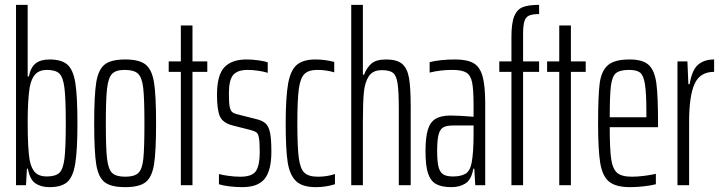

<svg xmlns="http://www.w3.org/2000/svg" viewBox="-20 -763 2973 791"><path d="M95 -68H91L87 0H46V-743H94V-448H99Q106 -485 126.5 -501.5Q147 -518 184 -518Q234 -518 258 -496.5Q282 -475 290.5 -420.5Q299 -366 299 -255Q299 -144 290 -89Q281 -34 257 -13Q233 8 184 8Q149 8 126 -7.5Q103 -23 95 -68ZM251 -255Q251 -357 245.5 -401Q240 -445 224.5 -460Q209 -475 173 -475Q143 -475 126 -457.5Q109 -440 102 -402Q94 -350 94 -259Q94 -151 102 -104Q109 -68 125.5 -52Q142 -36 172 -36Q208 -36 224 -50.5Q240 -65 245.5 -109Q251 -153 251 -255Z M368 -254Q368 -371 376.5 -423.5Q385 -476 411 -497Q437 -518 496 -518Q554 -518 580 -497Q606 -476 614.5 -423.5Q623 -371 623 -254Q623 -138 614.5 -85.5Q606 -33 580 -12.5Q554 8 496 8Q437 8 411 -12.5Q385 -33 376.5 -85.5Q368 -138 368 -254ZM575 -254Q575 -358 570 -401Q565 -444 548.5 -459.5Q532 -475 493 -475Q457 -475 441.5 -458.5Q426 -442 421 -398Q416 -354 416 -254Q416 -153 421 -109.5Q426 -66 442 -50.5Q458 -35 496 -35Q534 -35 550 -50.5Q566 -66 570.5 -109Q575 -152 575 -254Z M725 0V-467H675V-510H725V-658H773V-510H834V-467H773V0Z M882 -4V-46Q896 -42 921.5 -38.5Q947 -35 970 -35Q1019 -35 1034.5 -58.5Q1050 -82 1050 -135Q1050 -176 1047 -194Q1044 -212 1036.5 -217.5Q1029 -223 1010 -228L939 -246Q899 -256 886.5 -282.5Q874 -309 874 -372Q874 -454 904.5 -486Q935 -518 995 -518Q1019 -518 1044.5 -514.5Q1070 -511 1083 -506V-463Q1068 -468 1044.5 -471.5Q1021 -475 1000 -475Q959 -475 941 -454.5Q923 -434 923 -378Q923 -341 926 -324.5Q929 -308 936.5 -301.5Q944 -295 962 -291L1033 -273Q1060 -267 1073.5 -255Q1087 -243 1092.5 -216.5Q1098 -190 1098 -138Q1098 -61 1070.5 -26.5Q1043 8 978 8Q951 8 923.5 4.5Q896 1 882 -4Z M1157 -254Q1157 -363 1167 -418.5Q1177 -474 1203 -496Q1229 -518 1279 -518Q1317 -518 1357 -508V-465Q1324 -475 1287 -475Q1251 -475 1234 -458Q1217 -441 1211 -396Q1205 -351 1205 -256Q1205 -157 1211 -112Q1217 -67 1234.5 -51Q1252 -35 1290 -35Q1327 -35 1360 -46V-4Q1322 8 1281 8Q1225 8 1199 -17.5Q1173 -43 1165 -96Q1157 -149 1157 -254Z M1427 -743H1475V-455H1480Q1490 -483 1509.5 -500.5Q1529 -518 1571 -518Q1615 -518 1636.5 -500Q1658 -482 1665 -442Q1672 -402 1672 -325V0H1623V-312Q1623 -386 1618 -419Q1613 -452 1599 -463Q1585 -474 1553 -474Q1516 -474 1499.5 -449Q1483 -424 1479 -382Q1475 -340 1475 -260V0H1427Z M1733 -140Q1733 -196 1742.5 -228Q1752 -260 1774.5 -273.5Q1797 -287 1836 -287Q1871 -287 1931 -282V-329Q1931 -394 1925 -423.5Q1919 -453 1901 -464Q1883 -475 1843 -475Q1794 -475 1750 -464V-507Q1794 -518 1855 -518Q1904 -518 1930.5 -503Q1957 -488 1968 -449Q1979 -410 1979 -336V0H1938L1934 -68H1930Q1922 -23 1898 -7.5Q1874 8 1840 8Q1800 8 1777 -4.5Q1754 -17 1743.5 -48.5Q1733 -80 1733 -140ZM1923 -92Q1931 -135 1931 -207V-246H1847Q1820 -246 1806.5 -238.5Q1793 -231 1787 -209Q1781 -187 1781 -141Q1781 -98 1786.5 -76Q1792 -54 1805.5 -45Q1819 -36 1846 -36Q1877 -36 1896.5 -46.5Q1916 -57 1923 -92Z M2087 -467H2037V-510H2087V-610Q2087 -668 2098.5 -696Q2110 -724 2133.5 -733.5Q2157 -743 2201 -743V-705Q2174 -705 2160 -699Q2146 -693 2140.5 -675.5Q2135 -658 2135 -622V-510H2201V-467H2135V0H2087Z M2284 0V-467H2234V-510H2284V-658H2332V-510H2393V-467H2332V0Z M2691 -239H2492Q2492 -148 2498 -107.5Q2504 -67 2522.5 -51Q2541 -35 2584 -35Q2605 -35 2633.5 -38.5Q2662 -42 2682 -47V-4Q2663 1 2633.5 4.5Q2604 8 2576 8Q2517 8 2489.5 -14.5Q2462 -37 2453 -90.5Q2444 -144 2444 -254Q2444 -368 2450.5 -419Q2457 -470 2484 -494Q2511 -518 2574 -518Q2629 -518 2653 -495Q2677 -472 2684 -420.5Q2691 -369 2691 -256ZM2492 -280H2643V-299Q2643 -380 2637 -416.5Q2631 -453 2617 -464Q2603 -475 2572 -475Q2534 -475 2518 -462Q2502 -449 2497 -410.5Q2492 -372 2492 -280Z M2771 -510H2812L2816 -416H2821Q2831 -475 2856 -496.5Q2881 -518 2922 -518V-467Q2864 -467 2841.5 -417.5Q2819 -368 2819 -261V0H2771Z"/></svg>

Font: Saira Ultra Condensed Light
Style: Regular
Weight: 300
Width: 1
Designer: Hector Gatti with collaboration of the Omnibus-Type team
Foundry: Omnibus-Type
Version: Version 1.001; ttfautohint (v1.8)